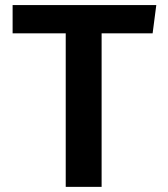

<svg xmlns="http://www.w3.org/2000/svg" viewBox="-20 -729 655 749"><path d="M376.4 -599V0H236.4V-599H29.2V-709.2H589.7L575.4 -599Z"/></svg>

Font: Fira Code SemiBold
Style: Regular
Weight: 600
Designer: Carrois Corporate, Edenspiekermann AG, Nikita Prokopov
Foundry: Carrois Corporate, Edenspiekermann AG, Nikita Prokopov
Version: Version 6.002